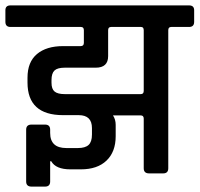

<svg xmlns="http://www.w3.org/2000/svg" viewBox="-44 -643 740 712"><path d="M479 -543H368Q357 -543 357 -531V-435Q357 -392 311 -392H196Q169 -392 158 -381.5Q147 -371 147 -346V-336Q147 -313 158.5 -303.5Q170 -294 196 -294H478Q489 -294 489 -306V-531Q489 -543 479 -543ZM256 -543H-5Q-24 -543 -24 -562V-605Q-24 -623 -5 -623H657Q676 -623 676 -605V-562Q676 -543 657 -543H591Q580 -543 580 -531V-19Q580 0 561 0H509Q489 0 489 -19V-203Q489 -215 478 -215H375Q385 -200 385 -180V-138Q385 -80 351 -47.5Q317 -15 256 -15H217Q163 -15 146 -45H142V30Q142 49 123 49H73Q53 49 53 30V-162Q53 -181 73 -181H123Q142 -181 142 -162V-150Q142 -94 202 -94H245Q272 -94 284.5 -105.5Q297 -117 297 -144V-168Q297 -216 248 -216H190Q58 -216 58 -337V-355Q58 -413 93 -442.5Q128 -472 190 -472H255Q267 -472 267 -484V-531Q267 -543 256 -543Z"/></svg>

Font: Rajdhani SemiBold
Style: Regular
Weight: 600
Designer: Satya Rajpurohit, Jyotish Sonowal
Foundry: Indian Type Foundry
Version: Version 1.201 February 1, 2022